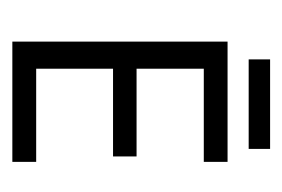

<svg xmlns="http://www.w3.org/2000/svg" viewBox="-93 -364 457 311"><g transform="rotate(90 135.5 -208.5)"><path d="M242.2 0H47.4V-348.6H242.2V-310.1H91.3V-201.2H233.4V-163.1H91.3V-38.6H242.2ZM221.2 -417.5V-382.8H76.2V-417.5Z"/></g></svg>

Font: NotoSansOldHungarianUI
Style: Regular
Weight: 400
Designer: Monotype Design Team
Foundry: Monotype Imaging Inc.
Version: Version 1001.000; ttfautohint (v1.8.4.7-5d5b)